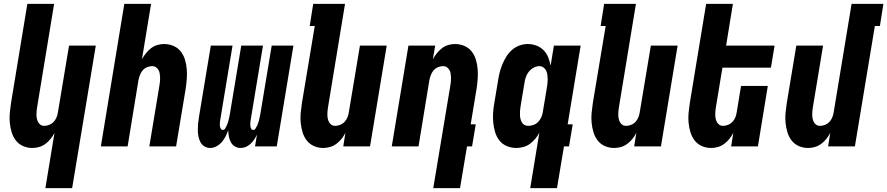

<svg xmlns="http://www.w3.org/2000/svg" viewBox="-20 -755 4575 990"><path d="M214 215 261 -70Q253 -54 241 -39Q229 -24 214 -13Q199 -2 181.5 3Q164 8 147 8Q121 8 98.5 -2Q76 -12 61.5 -31Q47 -50 40 -73.5Q33 -97 30.5 -122Q28 -147 30.5 -173Q33 -199 37 -225L121 -735H259L172 -206Q170 -195 169 -185Q168 -175 168 -164.5Q168 -154 170 -144Q172 -134 176.5 -125.5Q181 -117 189 -111.5Q197 -106 208 -106Q221 -106 234.5 -111.5Q248 -117 257.5 -127.5Q267 -138 272 -151Q277 -164 279 -178L336 -520H474L352 215Z M500 0 621 -735H759L712 -450Q721 -466 733 -481Q745 -496 759.5 -507Q774 -518 791.5 -523Q809 -528 826 -528Q852 -528 875 -518Q898 -508 912.5 -489Q927 -470 934 -446.5Q941 -423 943 -398Q945 -373 943 -347Q941 -321 937 -295L888 0H750L802 -314Q804 -325 805 -335Q806 -345 805.5 -355.5Q805 -366 803.5 -376Q802 -386 797 -394.5Q792 -403 784 -408.5Q776 -414 765 -414Q752 -414 738.5 -408.5Q725 -403 716 -392.5Q707 -382 702 -369Q697 -356 694 -342L638 0Z M1064 8Q1047 8 1033.5 -0.5Q1020 -9 1013 -23Q1006 -37 1003 -53Q1000 -69 1000 -85.5Q1000 -102 1001.5 -118.5Q1003 -135 1006 -152L1067 -520H1179L1115 -133Q1114 -126 1113.5 -119Q1113 -112 1114 -105Q1115 -98 1118.5 -91.5Q1122 -85 1129 -85Q1137 -85 1141.5 -93Q1146 -101 1149.5 -108.5Q1153 -116 1155.5 -124Q1158 -132 1159.5 -139.5Q1161 -147 1163 -155Q1165 -163 1166 -171L1224 -520H1336L1272 -133Q1271 -126 1270.5 -119Q1270 -112 1271 -105Q1272 -98 1275 -91.5Q1278 -85 1286 -85Q1293 -85 1298 -93Q1303 -101 1306.5 -108.5Q1310 -116 1312.5 -124Q1315 -132 1316.5 -139.5Q1318 -147 1320 -155Q1322 -163 1323 -171L1381 -520H1493L1407 0H1295L1305 -61Q1299 -48 1291 -36Q1283 -24 1272 -13.5Q1261 -3 1247.5 2.5Q1234 8 1220 8Q1204 8 1190.5 -0.5Q1177 -9 1170 -22.5Q1163 -36 1160 -52Q1157 -68 1157 -84Q1151 -68 1143.5 -52.5Q1136 -37 1124 -23Q1112 -9 1096 -0.5Q1080 8 1064 8Z M1647 8Q1621 8 1598.5 -2Q1576 -12 1561.5 -31Q1547 -50 1540 -73.5Q1533 -97 1530.5 -122Q1528 -147 1530.5 -173Q1533 -199 1537 -225L1603 -621H1577L1595 -735H1759L1672 -206Q1670 -195 1669 -185Q1668 -175 1668 -164.5Q1668 -154 1670 -144Q1672 -134 1676.5 -125.5Q1681 -117 1689 -111.5Q1697 -106 1708 -106Q1721 -106 1734.5 -111.5Q1748 -117 1757.5 -127.5Q1767 -138 1772 -151Q1777 -164 1779 -178L1836 -520H1974L1888 0H1750L1761 -70Q1753 -54 1741 -39Q1729 -24 1714 -13Q1699 -2 1681.5 3Q1664 8 1647 8Z M2214 215 2302 -314Q2304 -325 2305 -335Q2306 -345 2305.5 -355.5Q2305 -366 2303.5 -376Q2302 -386 2297 -394.5Q2292 -403 2284 -408.5Q2276 -414 2265 -414Q2252 -414 2238.5 -408.5Q2225 -403 2216 -392.5Q2207 -382 2202 -369Q2197 -356 2194 -342L2138 0H2000L2086 -520H2224L2212 -450Q2221 -466 2233 -481Q2245 -496 2259.5 -507Q2274 -518 2291.5 -523Q2309 -528 2326 -528Q2352 -528 2375 -518Q2398 -508 2412.5 -489Q2427 -470 2434 -446.5Q2441 -423 2443 -398Q2445 -373 2443 -347Q2441 -321 2437 -295L2407 -114H2433L2414 0H2388L2352 215Z M2704 -106Q2717 -106 2731 -111Q2745 -116 2755 -126.5Q2765 -137 2771 -150.5Q2777 -164 2779 -178L2799 -298Q2801 -310 2802.5 -321.5Q2804 -333 2804 -345Q2804 -357 2802.5 -368.5Q2801 -380 2796.5 -390Q2792 -400 2782.5 -407Q2773 -414 2761 -414Q2746 -414 2731.5 -406Q2717 -398 2706.5 -385Q2696 -372 2691 -356.5Q2686 -341 2684 -326L2664 -206Q2662 -195 2661.5 -184.5Q2661 -174 2661 -163.5Q2661 -153 2663.5 -143Q2666 -133 2670.5 -124.5Q2675 -116 2684 -111Q2693 -106 2704 -106ZM2714 215 2761 -71Q2753 -55 2740.5 -40Q2728 -25 2712.5 -13.5Q2697 -2 2678.5 3Q2660 8 2643 8Q2617 8 2594 -1.5Q2571 -11 2556 -29.5Q2541 -48 2533.5 -72Q2526 -96 2523.5 -121Q2521 -146 2522.5 -172Q2524 -198 2529 -225L2549 -345Q2552 -365 2557.5 -385.5Q2563 -406 2571.5 -426Q2580 -446 2592 -465Q2604 -484 2621 -498.5Q2638 -513 2659 -520.5Q2680 -528 2701 -528Q2724 -528 2745.5 -520Q2767 -512 2782.5 -496.5Q2798 -481 2806.5 -460Q2815 -439 2819 -416L2836 -520H2974L2907 -114H2933L2914 0H2888L2852 215Z M3147 8Q3121 8 3098.5 -2Q3076 -12 3061.5 -31Q3047 -50 3040 -73.5Q3033 -97 3030.5 -122Q3028 -147 3030.5 -173Q3033 -199 3037 -225L3103 -621H3077L3095 -735H3259L3172 -206Q3170 -195 3169 -185Q3168 -175 3168 -164.5Q3168 -154 3170 -144Q3172 -134 3176.5 -125.5Q3181 -117 3189 -111.5Q3197 -106 3208 -106Q3221 -106 3234.5 -111.5Q3248 -117 3257.5 -127.5Q3267 -138 3272 -151Q3277 -164 3279 -178L3336 -520H3474L3388 0H3250L3261 -70Q3253 -54 3241 -39Q3229 -24 3214 -13Q3199 -2 3181.5 3Q3164 8 3147 8Z M3647 8Q3621 8 3598.5 -2Q3576 -12 3561.5 -31Q3547 -50 3540 -73.5Q3533 -97 3530.5 -122Q3528 -147 3530.5 -173Q3533 -199 3537 -225L3621 -735H3759L3724 -520H3974L3955 -406H3705L3672 -206Q3670 -195 3669 -185Q3668 -175 3668 -164.5Q3668 -154 3670 -144Q3672 -134 3676.5 -125.5Q3681 -117 3689 -111.5Q3697 -106 3708 -106Q3721 -106 3734.5 -111.5Q3748 -117 3757.5 -127.5Q3767 -138 3772 -151Q3777 -164 3779 -178L3801 -312H3939L3888 0H3750L3761 -70Q3753 -54 3741 -39Q3729 -24 3714 -13Q3699 -2 3681.5 3Q3664 8 3647 8Z M4147 8Q4121 8 4098.5 -2Q4076 -12 4061.5 -31Q4047 -50 4040 -73.5Q4033 -97 4030.5 -122Q4028 -147 4030.5 -173Q4033 -199 4037 -225L4086 -520H4224L4172 -206Q4170 -195 4169 -185Q4168 -175 4168 -164.5Q4168 -154 4170 -144Q4172 -134 4176.5 -125.5Q4181 -117 4189 -111.5Q4197 -106 4208 -106Q4221 -106 4234.5 -111.5Q4248 -117 4257.5 -127.5Q4267 -138 4272 -151Q4277 -164 4279 -178L4371 -735H4535L4517 -621H4491L4388 0H4250L4261 -70Q4253 -54 4241 -39Q4229 -24 4214 -13Q4199 -2 4181.5 3Q4164 8 4147 8Z"/></svg>

Font: Iosevka Heavy Oblique
Style: Regular
Weight: 900
Italic angle: -9°
Monospace: yes
Designer: Belleve Invis
Foundry: Belleve Invis
Version: Version 32.5.0; ttfautohint (v1.8.4)